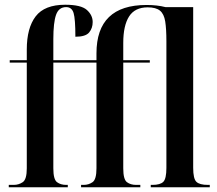

<svg xmlns="http://www.w3.org/2000/svg" viewBox="-20 -790 917 810"><path d="M17 0V-10H38Q59 -10 76 -21.5Q93 -33 93 -80V-526H21V-536H93V-581Q93 -672 130.5 -721Q168 -770 255 -770Q322 -770 346.5 -748Q371 -726 371 -697Q371 -671 356 -653Q341 -635 298 -635Q298 -710 290.5 -735Q283 -760 259 -760Q228 -760 216.5 -727.5Q205 -695 205 -625V-536H387V-565Q387 -769 598 -769Q643 -769 678 -760H795V-82Q795 -36 808.5 -23Q822 -10 857 -10H865V0H616V-10H623Q656 -10 669 -23Q682 -36 682 -82V-616Q682 -668 677 -699.5Q672 -731 655 -745Q638 -759 603 -759Q549 -759 524.5 -720.5Q500 -682 500 -609V-536H612V-526H500V-80Q500 -33 515.5 -21.5Q531 -10 554 -10H572V0H322V-10H333Q354 -10 370.5 -21.5Q387 -33 387 -80V-526H205V-80Q205 -33 220.5 -21.5Q236 -10 259 -10H266V0Z"/></svg>

Font: Noto Serif Display ExtraCondensed SemiBold
Style: Regular
Weight: 600
Width: 2
Designer: Monotype Design Team
Foundry: Monotype Imaging Inc.
Version: Version 2.009